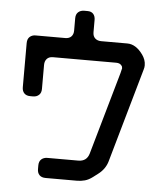

<svg xmlns="http://www.w3.org/2000/svg" viewBox="-52 -670 713 819"><g transform="rotate(5 304.5 -260.5)"><path d="M458 -391Q458 -394 453 -372L352 -18Q342 16 306 16H174Q158 16 148 25Q138 34 138 51V67Q138 83 147 92.5Q156 102 174 102H308Q325 102 341.5 97.5Q358 93 375 80L396 64Q425 42 435 9L550 -395Q553 -404 553 -413Q553 -426 549 -437Q545 -448 538 -458Q508 -500 471 -500H359Q343 -500 333 -509Q323 -518 323 -535V-588Q323 -604 314.5 -613.5Q306 -623 290 -623H276Q260 -623 250 -614Q240 -605 240 -588V-535Q240 -519 231 -509.5Q222 -500 205 -500H78Q63 -500 53 -491Q43 -482 43 -464V-275Q43 -259 52 -249.5Q61 -240 78 -240H90Q105 -240 115 -249Q125 -258 125 -275V-378Q125 -394 134 -404Q143 -414 160 -414H431Q447 -414 454 -404Q458 -400 458 -391Z"/></g></svg>

Font: WDXL Lubrifont SC
Style: Regular
Weight: 400
Designer: [WDXL Lubrifont] Copyright 2020-2022 (c) NightFurySL2001, Skr-ZERO; [ZCOOL QingKe HuangYou] Copyright 2018-2022 (c) The 
Version: Version 2.001;hotconv 1.1.1;makeotfexe 2.6.0